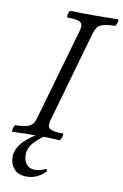

<svg xmlns="http://www.w3.org/2000/svg" viewBox="-97 -723 639 997"><g transform="rotate(10 222.5 -224.5)"><path d="M4 3Q0 3 1 -6Q2 -15 6 -24.5Q10 -34 14 -34Q54 -34 74.5 -40.5Q95 -47 104 -59.5Q113 -72 118 -91L257 -575Q262 -594 260 -606Q258 -618 241 -624.5Q224 -631 183 -631Q179 -631 179.5 -640.5Q180 -650 184 -659Q188 -668 193 -668Q224 -667 255 -666.5Q286 -666 317 -666Q348 -666 379 -666.5Q410 -667 441 -668Q446 -668 445 -659Q444 -650 440 -640.5Q436 -631 431 -631Q391 -631 370.5 -624.5Q350 -618 341 -606Q332 -594 326 -575L188 -91Q183 -72 185 -59.5Q187 -47 204.5 -40.5Q222 -34 262 -34Q267 -34 265.5 -24.5Q264 -15 260 -6Q256 3 251 3Q220 1 189.5 0.5Q159 0 128 0Q97 0 66.5 0.5Q36 1 4 3ZM117 219Q71 219 49 193.5Q27 168 27 132Q27 103 41 78.5Q55 54 83.5 30.5Q112 7 155 -20H196Q144 14 118 43.5Q92 73 92 109Q92 137 107 157Q122 177 153 177Q165 177 179 173.5Q193 170 208 163Q212 161 214.5 166.5Q217 172 215 175Q195 195 171 207Q147 219 117 219Z"/></g></svg>

Font: Junicode VF
Style: Italic
Weight: 400
Italic angle: -11°
Designer: Peter S. Baker
Version: Version 2.209